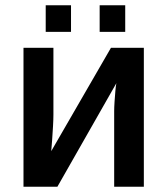

<svg xmlns="http://www.w3.org/2000/svg" viewBox="-20 -710 636 730"><path d="M422.4 -393.6 198.2 0H69.3V-528.3H183.1V-273.9Q183.1 -257.3 181.6 -230.5Q180.2 -203.6 178.2 -177.5Q176.3 -151.4 174.8 -135.3L401.9 -528.3H526.9V0H414.1V-286.6Q414.1 -301.3 415.5 -323Q417 -344.7 418.7 -364.7Q420.4 -384.8 422.4 -393.6ZM456.1 -689.9V-588.9H358.9V-689.9ZM250 -689.9V-588.9H153.8V-689.9Z"/></svg>

Font: Arimo SemiBold
Style: Regular
Weight: 600
Designer: Steve Matteson
Foundry: Monotype Imaging Inc.
Version: Version 1.33